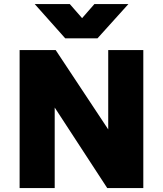

<svg xmlns="http://www.w3.org/2000/svg" viewBox="-20 -954 826 974"><path d="M79.5 0V-700H262.5L529 -297.5V-700H707V0H524L257.5 -408.5V0ZM311 -759.5 156 -933.5H334L396.5 -862L459 -933.5H631.5L474.5 -759.5Z"/></svg>

Font: Geologica ExtraBold
Style: Regular
Weight: 800
Designer: Sindre Bremnes, Frode Helland
Foundry: Monokrom Skriftforlag AS
Version: Version 1.010;gftools[0.9.28]